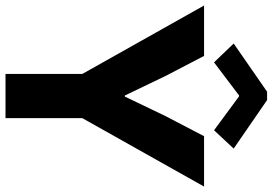

<svg xmlns="http://www.w3.org/2000/svg" viewBox="-168 -822 988 696"><g transform="rotate(90 326.0 -474.0)"><path d="M246.1 -278.3 -2 -719.7H180.7L253.9 -579.1L324.2 -432.6H328.1L398.4 -579.1L471.7 -719.7H654.3L406.2 -278.3V0H246.1ZM135.7 -827.1 310.5 -948.2H340.8L516.6 -827.1L450.2 -755.9L327.1 -846.7H324.2L204.1 -755.9Z"/></g></svg>

Font: Reddit Sans Fudge ExtraBold
Style: Regular
Weight: 800
Designer: Stephen Hutchings
Foundry: Reddit
Version: Version 1.011